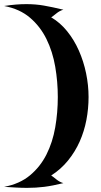

<svg xmlns="http://www.w3.org/2000/svg" viewBox="-34 -808 487 930"><path d="M395 -338Q395 -282 384.5 -227Q374 -172 352 -122.5Q330 -73 295.5 -30.5Q261 12 214 42Q222 47 238.5 60.5Q255 74 273 79Q220 92 180 97Q140 102 97 102Q72 102 45 100.5Q18 99 -14 97Q61 83 111 41.5Q161 0 191 -59.5Q221 -119 233.5 -191Q246 -263 246 -338Q246 -412 233.5 -485Q221 -558 191 -619Q161 -680 111 -722.5Q61 -765 -14 -779Q18 -784 44 -786Q70 -788 94 -788Q138 -788 178.5 -781Q219 -774 273 -761Q255 -756 238.5 -742.5Q222 -729 214 -724Q257 -699 291 -657Q325 -615 348 -563Q371 -511 383 -453Q395 -395 395 -338Z"/></svg>

Font: New Rocker
Style: Regular
Weight: 400
Designer: Pablo Impallari, Brenda Gallo, Rodrigo Fuenzalida
Foundry: Pablo Impallari, Brenda Gallo, Rodrigo Fuenzalida
Version: Version 1.000; ttfautohint (v0.93) -l 8 -r 50 -G 200 -x 14 -